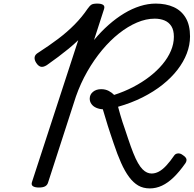

<svg xmlns="http://www.w3.org/2000/svg" viewBox="-20 -1031 1079 1070"><path d="M815 19Q778 19 750.5 3Q723 -13 699.5 -44.5Q676 -76 655 -123Q634 -170 613 -233Q603 -263 595 -286.5Q587 -310 580.5 -331Q574 -352 567.5 -374Q561 -396 553 -422Q533 -423 516 -430.5Q499 -438 489.5 -451.5Q480 -465 480 -481Q480 -504 498 -519Q516 -534 544 -534Q568 -534 586.5 -524Q605 -514 616 -502Q672 -520 722 -546Q772 -572 813.5 -604Q855 -636 885.5 -672.5Q916 -709 932.5 -748Q949 -787 949 -826Q949 -863 935 -885Q921 -907 897 -917Q873 -927 842 -927Q794 -927 743.5 -905.5Q693 -884 643.5 -845Q594 -806 549 -752Q504 -698 466.5 -632.5Q429 -567 403 -493L248 -14Q244 0 232 7Q220 14 197 14Q175 14 164 7Q153 0 158 -16L416 -807Q391 -783 363 -760Q335 -737 305 -714.5Q275 -692 241 -668Q220 -655 206 -659.5Q192 -664 181 -682Q171 -698 173 -712.5Q175 -727 194 -738Q253 -776 303.5 -814Q354 -852 395.5 -894Q437 -936 468 -982Q480 -999 489.5 -1005Q499 -1011 522 -1011Q544 -1011 554.5 -1004Q565 -997 560 -981L504 -808Q543 -855 585.5 -892.5Q628 -930 672 -956.5Q716 -983 760.5 -997Q805 -1011 848 -1011Q905 -1011 948 -991.5Q991 -972 1015 -931.5Q1039 -891 1039 -828Q1039 -780 1021 -733Q1003 -686 969 -642Q935 -598 886 -559Q837 -520 774.5 -488.5Q712 -457 638 -436Q644 -413 650 -392.5Q656 -372 662.5 -351.5Q669 -331 677 -309Q685 -287 693 -261Q709 -213 722.5 -179Q736 -145 749 -122.5Q762 -100 774.5 -87.5Q787 -75 799.5 -69.5Q812 -64 825 -64Q845 -64 865 -74.5Q885 -85 906.5 -108Q928 -131 952 -166Q959 -175 972 -176Q985 -177 997 -168Q1017 -155 1019 -144Q1021 -133 1013 -121Q980 -74 948 -43Q916 -12 883 3.5Q850 19 815 19Z"/></svg>

Font: Playwrite CA
Style: Regular
Weight: 400
Designer: Veronika Burian, José Scaglione
Foundry: TypeTogether
Version: Version 1.002